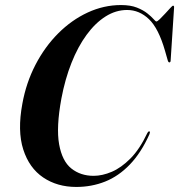

<svg xmlns="http://www.w3.org/2000/svg" viewBox="-20 -731 709 760"><path d="M571.5 -211Q573.5 -209.5 573.5 -207.2Q573.5 -205 571.5 -199.5Q538.5 -126 494 -79.8Q449.5 -33.5 396 -12.2Q342.5 9 282 9Q206.5 9 151 -28.5Q95.5 -66 72 -139.5Q48.5 -213 68.5 -320.5Q83.5 -403.5 120.5 -474.8Q157.5 -546 210.5 -599Q263.5 -652 327.2 -681.5Q391 -711 459 -711Q496.5 -711 521.8 -701Q547 -691 563 -678.2Q579 -665.5 587.5 -655.8Q596 -646 599 -646Q603 -646 612.8 -655.5Q622.5 -665 633.8 -677.2Q645 -689.5 653.8 -699Q662.5 -708.5 665 -708.5Q667.5 -708.5 668.5 -706.5Q669.5 -704.5 669 -700L655.5 -492.5Q655.5 -488 654.2 -486.2Q653 -484.5 651 -484Q646.5 -483.5 644 -492L633 -530.5Q607.5 -619 569.5 -655.2Q531.5 -691.5 483 -691.5Q438.5 -691.5 397.8 -665.8Q357 -640 322.8 -593.2Q288.5 -546.5 263 -482.2Q237.5 -418 223 -341Q202 -227 214 -160Q226 -93 262.5 -64Q299 -35 350.5 -35Q385 -35 422.5 -51Q460 -67 496.5 -103.8Q533 -140.5 563 -204Q565.5 -208.5 567.8 -210.2Q570 -212 571.5 -211Z"/></svg>

Font: Fraunces 120pt SemiBold
Style: Italic
Weight: 600
Italic angle: -16°
Version: Version 1.000;[b76b70a41]